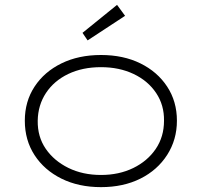

<svg xmlns="http://www.w3.org/2000/svg" viewBox="-20 -759 829 789"><path d="M395 10Q303 10 232.5 -25Q162 -60 122 -121.5Q82 -183 82 -263Q82 -342 122 -403Q162 -464 232.5 -498.5Q303 -533 395 -533Q487 -533 557 -498.5Q627 -464 667 -403Q707 -342 707 -263Q707 -185 667 -122.5Q627 -60 557 -25Q487 10 395 10ZM395 -40Q469 -40 527.5 -68.5Q586 -97 620 -147Q654 -197 654 -263Q655 -327 621.5 -377Q588 -427 529 -455Q470 -483 395 -483Q319 -483 260.5 -455Q202 -427 169 -377Q136 -327 135 -263Q134 -197 168 -147.5Q202 -98 261 -69Q320 -40 395 -40ZM340 -593 319 -624 461 -739 494 -694Z"/></svg>

Font: Lexend Giga ExtraLight
Style: Regular
Weight: 250
Version: Version 1.007